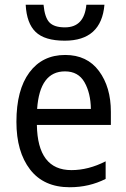

<svg xmlns="http://www.w3.org/2000/svg" viewBox="-20 -777 531 807"><path d="M343 -757Q334 -662 253 -662Q208 -662 188 -682.5Q168 -703 163 -757H88Q92 -679 130 -642.5Q168 -606 252 -606Q406 -606 419 -757ZM49 -265Q49 -139 106.5 -64.5Q164 10 273 10Q355 10 424 -25V-99Q352 -62 280 -62Q138 -62 135 -252H446V-307Q446 -411 396 -478.5Q346 -546 254 -546Q158 -546 103.5 -472.5Q49 -399 49 -265ZM362 -319H136Q147 -477 253 -477Q309 -477 335 -431.5Q361 -386 362 -319Z"/></svg>

Font: Noto Sans UI SemiCondensed
Style: Regular
Weight: 400
Width: 4
Designer: Monotype Design Team
Foundry: Monotype Imaging Inc.
Version: 1.001